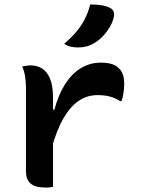

<svg xmlns="http://www.w3.org/2000/svg" viewBox="-20 -834 640 858"><path d="M210 -344H223Q241 -411 271 -458Q301 -505 341.5 -529.5Q382 -554 430 -554Q459 -554 479 -548Q499 -542 512 -528Q523 -518 529 -501.5Q535 -485 535 -455Q535 -446 534 -436.5Q533 -427 531.5 -417.5Q530 -408 528 -399Q526 -390 523 -382H517Q495 -396 471.5 -402.5Q448 -409 416 -409Q370 -409 332.5 -384Q295 -359 264.5 -307Q234 -255 210 -170ZM217 1Q210 2 204.5 3Q199 4 194 4Q189 4 183 4Q158 4 141.5 -1Q125 -6 115 -15.5Q105 -25 100.5 -38Q96 -51 96 -68Q96 -109 96 -147.5Q96 -186 96 -223.5Q96 -261 96 -297Q96 -333 96 -369.5Q96 -406 96 -441Q96 -469 92 -493.5Q88 -518 79 -537Q85 -538 91 -539Q97 -540 103.5 -541Q110 -542 115 -542Q144 -542 167 -528.5Q190 -515 203.5 -483Q217 -451 217 -395Q217 -355 217 -313.5Q217 -272 217 -231Q217 -190 217 -150.5Q217 -111 217 -72.5Q217 -34 217 1ZM383 -814Q411 -814 433.5 -810.5Q456 -807 471 -799Q484 -793 488 -781Q492 -769 488 -756Q482 -731 468.5 -709.5Q455 -688 438 -670.5Q421 -653 400 -641Q384 -631 366.5 -626.5Q349 -622 328 -622Q311 -622 296 -625.5Q281 -629 267 -638Q299 -666 321 -692Q343 -718 358.5 -748Q374 -778 383 -814Z"/></svg>

Font: Recursive Monospace Casual SemiBold
Style: Regular
Weight: 600
Version: Version 1.047